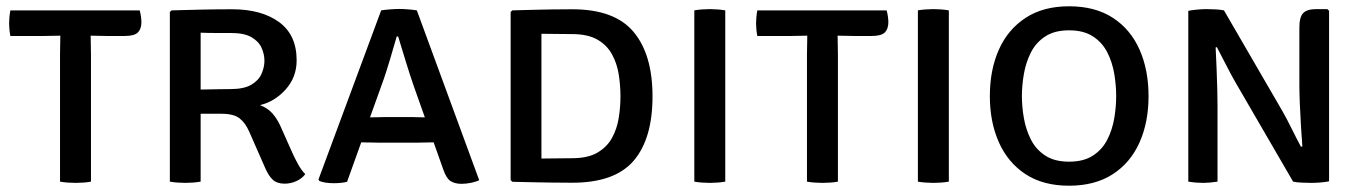

<svg xmlns="http://www.w3.org/2000/svg" viewBox="-20 -578 4335 611"><path d="M171 -405Q171 -421 171.5 -434.2Q172 -447.5 172 -464.5Q162.5 -464.5 145.8 -464Q129 -463.5 119.5 -463.5H13Q11 -474 10 -484.5Q9 -495 9 -503.5Q9 -512.5 10 -523.5Q11 -534.5 13 -545H424.5Q427 -536.5 428.5 -525.8Q430 -515 430 -507.5Q430 -486 418.8 -474.8Q407.5 -463.5 377 -463.5H320Q311 -463.5 294.2 -464Q277.5 -464.5 268.5 -464.5Q268.5 -447.5 269 -434.2Q269.5 -421 269.5 -405V0Q260 2 246 3Q232 4 220.5 4Q209.5 4 195.5 3Q181.5 2 171 0Z M924 -386Q924 -332.5 889.5 -293.8Q855 -255 807.5 -243.5Q832 -234 847 -217Q862 -200 873 -175.5L912 -88Q921 -68.5 930.8 -51.5Q940.5 -34.5 951.5 -24Q942 -10.5 923.8 -2Q905.5 6.5 886 6.5Q861 6.5 847.5 -6.5Q834 -19.5 823 -45.5L773.5 -158Q761 -187 742.2 -201.5Q723.5 -216 685 -216H618.5V0Q607 2 594 3Q581 4 569.5 4Q559 4 545.2 3Q531.5 2 520.5 0V-540L526 -545Q578 -546.5 624.5 -547.5Q671 -548.5 719 -548.5Q812 -548.5 868 -507.8Q924 -467 924 -386ZM618.5 -474V-293Q645 -293.5 670.5 -294Q696 -294.5 713 -294.5Q756 -294.5 779.5 -308.2Q803 -322 812.2 -343Q821.5 -364 821.5 -384.5Q821.5 -406 812.2 -426.2Q803 -446.5 780 -459.8Q757 -473 715.5 -473Q695 -473 668 -473Q641 -473 618.5 -474Z M1185 -124Q1179.5 -124 1160.2 -124.5Q1141 -125 1129.5 -125L1084.5 0.5Q1067 5 1042.5 5Q1013.5 5 996.5 -2L993.5 -7L1193 -545Q1205 -547 1222 -548.2Q1239 -549.5 1251.5 -549.5Q1263 -549.5 1278.8 -548.2Q1294.5 -547 1306.5 -545L1505 -4.5Q1493.5 1 1477.8 4Q1462 7 1448.5 7Q1428 7 1414.2 -1.5Q1400.5 -10 1390.5 -39L1360 -125Q1350 -125 1331.8 -124.5Q1313.5 -124 1307.5 -124ZM1202 -328.5 1157.5 -204.5Q1168.5 -204.5 1183.8 -205Q1199 -205.5 1204 -205.5H1291Q1296 -205.5 1309 -205Q1322 -204.5 1332 -204.5L1295.5 -307.5Q1284.5 -339.5 1270.8 -384Q1257 -428.5 1247 -462H1242.5Q1233.5 -430 1222 -391.8Q1210.5 -353.5 1202 -328.5Z M2056.5 -271.5Q2056.5 -136.5 1996.5 -66.5Q1936.5 3.5 1801 3.5Q1764.5 3.5 1735.8 3Q1707 2.5 1677.8 2Q1648.5 1.5 1610.5 0.5L1605 -5V-540L1610.5 -545Q1649 -546 1678 -546.8Q1707 -547.5 1735.8 -548Q1764.5 -548.5 1801 -548.5Q1936 -548.5 1996.2 -476.5Q2056.5 -404.5 2056.5 -271.5ZM1954.5 -271.5Q1954.5 -306 1949 -341Q1943.5 -376 1927.5 -405.2Q1911.5 -434.5 1881 -452Q1850.5 -469.5 1800.5 -469.5Q1772.5 -469.5 1750.2 -470Q1728 -470.5 1703 -470.5V-73.5Q1728.5 -73.5 1750.5 -74Q1772.5 -74.5 1800.5 -74.5Q1850.5 -74.5 1881 -92.2Q1911.5 -110 1927.5 -139Q1943.5 -168 1949 -202.8Q1954.5 -237.5 1954.5 -271.5Z M2189.5 -545Q2200 -547 2214.2 -548Q2228.5 -549 2239 -549Q2250.5 -549 2263.5 -548Q2276.5 -547 2288 -545V0Q2276.5 2 2263.5 3Q2250.5 4 2239 4Q2228.5 4 2214.2 3Q2200 2 2189.5 0Z M2548 -405Q2548 -421 2548.5 -434.2Q2549 -447.5 2549 -464.5Q2539.5 -464.5 2522.8 -464Q2506 -463.5 2496.5 -463.5H2390Q2388 -474 2387 -484.5Q2386 -495 2386 -503.5Q2386 -512.5 2387 -523.5Q2388 -534.5 2390 -545H2801.5Q2804 -536.5 2805.5 -525.8Q2807 -515 2807 -507.5Q2807 -486 2795.8 -474.8Q2784.5 -463.5 2754 -463.5H2697Q2688 -463.5 2671.2 -464Q2654.5 -464.5 2645.5 -464.5Q2645.5 -447.5 2646 -434.2Q2646.5 -421 2646.5 -405V0Q2637 2 2623 3Q2609 4 2597.5 4Q2586.5 4 2572.5 3Q2558.5 2 2548 0Z M2901 -545Q2911.5 -547 2925.8 -548Q2940 -549 2950.5 -549Q2962 -549 2975 -548Q2988 -547 2999.5 -545V0Q2988 2 2975 3Q2962 4 2950.5 4Q2940 4 2925.8 3Q2911.5 2 2901 0Z M3130 -272Q3130 -356 3158.8 -420.2Q3187.5 -484.5 3243.8 -521.2Q3300 -558 3382 -558Q3465 -558 3521.2 -521.5Q3577.5 -485 3606.2 -420.5Q3635 -356 3635 -272Q3635 -188.5 3606 -124Q3577 -59.5 3520.5 -23.2Q3464 13 3382 13Q3299.5 13 3243.5 -23.8Q3187.5 -60.5 3158.8 -125Q3130 -189.5 3130 -272ZM3232 -272Q3232 -237.5 3238.5 -201Q3245 -164.5 3261 -133.2Q3277 -102 3306.5 -82.8Q3336 -63.5 3382 -63.5Q3428.5 -63.5 3458 -82.8Q3487.5 -102 3503.5 -133.2Q3519.5 -164.5 3525.8 -201Q3532 -237.5 3532 -272Q3532 -307 3525.8 -343.8Q3519.5 -380.5 3503.5 -411.8Q3487.5 -443 3458 -462.2Q3428.5 -481.5 3382 -481.5Q3336 -481.5 3306.5 -462.2Q3277 -443 3261 -411.8Q3245 -380.5 3238.5 -343.8Q3232 -307 3232 -272Z M3911 -317Q3897.5 -340.5 3881 -372.8Q3864.5 -405 3852.5 -428L3848.5 -427Q3850 -398 3851.5 -361.2Q3853 -324.5 3853.8 -291.2Q3854.5 -258 3854.5 -239.5V0Q3842 2 3830.2 3Q3818.5 4 3808.5 4Q3798.5 4 3786 3Q3773.5 2 3761.5 0V-543.5Q3773.5 -546 3790.2 -547.5Q3807 -549 3818.5 -549Q3831 -549 3847.2 -548.2Q3863.5 -547.5 3875 -545L4059.5 -227Q4073 -204 4090.2 -169Q4107.5 -134 4120 -111L4124.5 -112Q4122.5 -138 4120.2 -174.8Q4118 -211.5 4116.5 -246.5Q4115 -281.5 4115 -303V-491Q4115 -523.5 4127 -536.2Q4139 -549 4169 -549H4204L4209.5 -543.5V-1Q4197 1.5 4180.8 2.8Q4164.5 4 4152.5 4Q4140.5 4 4123.2 3.2Q4106 2.5 4095 0Z"/></svg>

Font: Signika Negative SC
Style: Regular
Weight: 400
Designer: Anna Giedryś
Foundry: Anna Giedryś
Version: Version 2.000; ttfautohint (v1.8.3) -l 8 -r 50 -G 200 -x 9 -